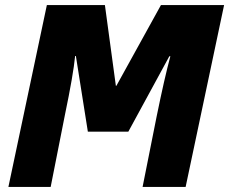

<svg xmlns="http://www.w3.org/2000/svg" viewBox="-20 -734 900 754"><path d="M164 -714H392L435 -397H437L612 -714H860L709 0H540L595 -276Q626 -428 649 -513H645L484 -217H325L278 -514H275Q268 -441 235 -283L179 0H13Z"/></svg>

Font: Noto Sans Display Black
Style: Italic
Weight: 900
Italic angle: -12°
Designer: Monotype Design team
Foundry: Monotype Imaging Inc.
Version: Version 1.000